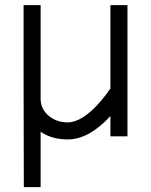

<svg xmlns="http://www.w3.org/2000/svg" viewBox="-20 -539 596 759"><path d="M73.2 -518.6H140.6V-170.4V-148.4Q140.6 -108.4 171.9 -81.8Q203.1 -55.2 248 -55.2Q305.7 -55.7 377 -137.7Q397.9 -162.1 416.5 -189V-518.6H483.9V0H416.5V-80.1Q331.1 12.2 248 12.2Q184.6 12.2 140.6 -18.1V200.7H74.2Q72.8 -326.2 73.2 -518.6Z"/></svg>

Font: AnjaliOldLipi
Style: Regular
Weight: 400
Designer: Kevin & Siji
Foundry: Core : Kevin & Siji
Modification : Hiran Venugopalan
Opentype mlm2 support: Rajeesh Nambiar
New Feature Table : Santhosh
Version: Version 7.1.0+20221109